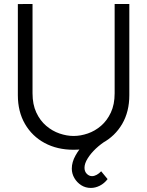

<svg xmlns="http://www.w3.org/2000/svg" viewBox="-20 -740 742 968"><path d="M351 15Q268.5 15 205.2 -19Q142 -53 106 -115Q70 -177 70 -260V-719.5L144 -720V-269.5Q144 -213.5 163 -172.8Q182 -132 212.8 -105.8Q243.5 -79.5 280 -67Q316.5 -54.5 351 -54.5Q386 -54.5 422.5 -67Q459 -79.5 489.5 -105.8Q520 -132 539 -172.8Q558 -213.5 558 -269.5V-720H632V-260Q632 -177 596 -115.2Q560 -53.5 496.8 -19.2Q433.5 15 351 15ZM438 207.5Q411 207.5 389.5 193.8Q368 180 355 157.8Q342 135.5 342 110Q342 77.5 360.8 43.8Q379.5 10 410.5 -21.5Q441.5 -53 480 -77.5L519.5 -33.5Q489 -15 463.2 9.2Q437.5 33.5 421.8 59Q406 84.5 406 106Q406 124.5 417.5 136.2Q429 148 444 148Q455.5 148 467.8 141.2Q480 134.5 490 123.5L522.5 163Q505.5 185 483.2 196.2Q461 207.5 438 207.5Z"/></svg>

Font: Manrope ExtraLight
Style: Regular
Weight: 400
Version: Version 4.504